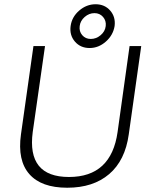

<svg xmlns="http://www.w3.org/2000/svg" viewBox="-20 -878 724 908"><path d="M588.9 -242.2Q571.8 -119.1 496.3 -54.7Q420.9 9.8 297.9 9.8Q175.3 9.8 118.7 -54.7Q62 -119.1 79.1 -242.2L138.2 -660.2H192.9L134.8 -253.9Q106.4 -41 306.2 -41Q506.3 -41 536.1 -253.9L592.8 -660.2H647.9ZM522 -754.9Q515.1 -711.9 480.7 -681.4Q446.3 -650.9 403.8 -650.9Q360.4 -650.9 334.2 -681.4Q308.1 -711.9 314 -754.9Q319.8 -797.9 354.5 -827.9Q389.2 -857.9 432.1 -857.9Q475.1 -857.9 501.2 -827.9Q527.3 -797.9 522 -754.9ZM356.9 -754.9Q353.5 -729.5 368.9 -711.7Q384.3 -693.8 409.2 -693.8Q435.1 -693.8 456.1 -711.7Q477.1 -729.5 480 -754.9Q482.9 -779.8 467.3 -797.9Q451.7 -815.9 426.8 -815.9Q401.4 -815.9 380.6 -797.9Q359.9 -779.8 356.9 -754.9Z"/></svg>

Font: Human Sans Light
Style: Italic
Weight: 300
Italic angle: -8°
Designer: Tim Radville
Foundry: Continuum
Version: Version 1.000;FEAKit 1.0